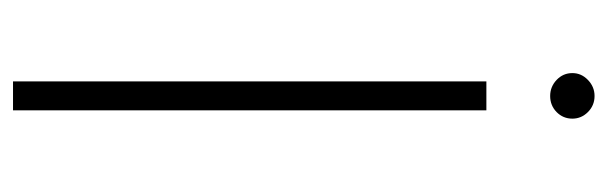

<svg xmlns="http://www.w3.org/2000/svg" viewBox="-339 -594 933 295"><g transform="rotate(90 127.5 -446.5)"><path d="M149.5 -727.3V0H105.1V-727.3ZM127.5 -825.3Q113.3 -825.3 102.8 -835.2Q92.3 -845.2 92.3 -859.4Q92.3 -873.2 102.8 -883.3Q113.3 -893.5 127.5 -893.5Q142 -893.5 152.2 -883.3Q162.3 -873.2 162.3 -859.4Q162.3 -845.2 152.2 -835.2Q142 -825.3 127.5 -825.3Z"/></g></svg>

Font: Inter UI Extra Light
Style: Regular
Weight: 200
Designer: Rasmus Andersson
Foundry: rsms
Version: 3.2;8d6f07862